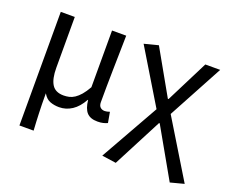

<svg xmlns="http://www.w3.org/2000/svg" viewBox="-112 -682 1270 1056"><g transform="rotate(20 523.0 -153.5)"><path d="M82 179V-486H164V-189Q164 -124 184.5 -91.5Q205 -59 253 -59Q269 -59 285 -62.5Q301 -66 317 -76.5Q333 -87 349 -105.5Q365 -124 382 -154V-486H465Q463 -387 461 -285Q459 -183 459 -95Q459 -75 469 -65.5Q479 -56 495 -56Q507 -56 524 -62L535 0Q524 5 510.5 8.5Q497 12 477 12Q435 12 414.5 -10.5Q394 -33 389 -82H387Q361 -35 326.5 -12.5Q292 10 252 10Q223 10 199 1Q175 -8 158 -37Q158 -1 158.5 26.5Q159 54 160 78Q161 102 162 126Q163 150 165 179Z M650 191 567 179 760 -163 570 -477 652 -498 799 -238H803L928 -486H1015L842 -165L1046 170L966 191L803 -96H799Z"/></g></svg>

Font: CV Source Sans
Style: Regular
Weight: 400
Designer: Paul D. Hunt
Foundry: Adobe Systems Incorporated
Version: Version 3.001